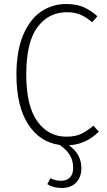

<svg xmlns="http://www.w3.org/2000/svg" viewBox="-20 -714 533 958"><path d="M386 125Q386 170 360 197Q334 224 287 224Q246 224 216 205L232 175Q256 188 285 188Q313 188 329 171.5Q345 155 345 124Q345 86 328 59Q311 32 277 9Q179 -4 120.5 -94Q62 -184 62 -342Q62 -459 95 -538Q128 -617 184 -655.5Q240 -694 310 -694Q360 -694 395.5 -679Q431 -664 466 -633L440 -603Q408 -630 379.5 -641.5Q351 -653 313 -653Q222 -653 166.5 -578Q111 -503 111 -342Q111 -186 166 -109Q221 -32 311 -32Q355 -32 385 -46Q415 -60 446 -87L473 -57Q410 6 324 11Q386 55 386 125Z"/></svg>

Font: Fira Sans Condensed ExtraLight
Style: Regular
Weight: 275
Width: 3
Designer: Carrois Corporate & Edenspiekermann AG
Foundry: Carrois Corporate GbR & Edenspiekermann AG
Version: Version 4.203